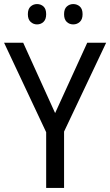

<svg xmlns="http://www.w3.org/2000/svg" viewBox="-20 -924 542 944"><path d="M251 -368 409 -714H502L295 -277V0H207V-274L0 -714H94ZM117 -854Q117 -880 130.5 -892Q144 -904 162 -904Q181 -904 194 -892Q207 -880 207 -854Q207 -829 194 -816.5Q181 -804 162 -804Q144 -804 130.5 -816.5Q117 -829 117 -854ZM295 -854Q295 -880 308.5 -892Q322 -904 340 -904Q359 -904 372.5 -892Q386 -880 386 -854Q386 -829 372.5 -816.5Q359 -804 340 -804Q321 -804 308 -816.5Q295 -829 295 -854Z"/></svg>

Font: Noto Sans Khmer SemiCondensed
Style: Regular
Weight: 400
Width: 4
Designer: Danh Hong and the Monotype Design Team
Foundry: Monotype Imaging Inc.
Version: Version 2.004